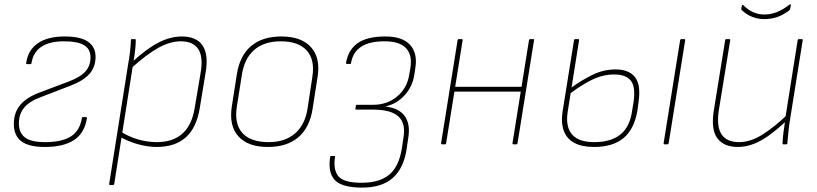

<svg xmlns="http://www.w3.org/2000/svg" viewBox="-20 -657 3719 874"><path d="M184 12Q111 12 77 -14Q43 -40 43 -93Q43 -144 71.5 -178.5Q100 -213 158 -235L293 -286Q346 -306 369 -332Q392 -358 392 -396Q392 -434 362.5 -451.5Q333 -469 272 -469Q138 -469 123 -368Q122 -365 119 -365H103Q99 -365 99 -369Q107 -429 152 -460Q197 -491 274 -491Q347 -491 381 -467Q415 -443 415 -398Q415 -352 387 -320.5Q359 -289 301 -267L166 -215Q114 -196 90 -167Q66 -138 66 -95Q66 -53 93.5 -31.5Q121 -10 185 -10Q261 -10 302 -35.5Q343 -61 353 -120Q353 -124 356 -124H372Q376 -124 376 -120Q365 -51 317 -19.5Q269 12 184 12Z M693 12Q654 12 609.5 0Q565 -12 525 -35L529 -58Q568 -34 609.5 -22Q651 -10 694 -10Q766 -10 809.5 -48Q853 -86 866 -164L893 -324Q906 -398 882.5 -433.5Q859 -469 803 -469Q755 -469 702 -440Q649 -411 578 -347L582 -375Q647 -435 701 -463Q755 -491 808 -491Q874 -491 902 -450Q930 -409 916 -327L889 -163Q874 -74 825 -31Q776 12 693 12ZM481 185Q476 185 477 180L564 -369Q569 -395 572 -422.5Q575 -450 576 -475Q576 -479 580 -479H595Q598 -479 598 -475Q598 -459 596.5 -442Q595 -425 592.5 -407.5Q590 -390 587 -373L585 -360L500 180Q499 185 494 185Z M1199 12Q1109 12 1065.5 -36Q1022 -84 1035 -171L1058 -318Q1071 -403 1122.5 -447Q1174 -491 1261 -491Q1351 -491 1395 -443Q1439 -395 1426 -309L1403 -162Q1390 -77 1338.5 -32.5Q1287 12 1199 12ZM1203 -10Q1278 -10 1323.5 -50Q1369 -90 1380 -163L1402 -308Q1414 -386 1376 -427.5Q1338 -469 1258 -469Q1182 -469 1137 -429.5Q1092 -390 1081 -316L1058 -171Q1046 -93 1083.5 -51.5Q1121 -10 1203 -10Z M1624 197Q1534 196 1503 161.5Q1472 127 1483 57Q1483 53 1487 53H1503Q1507 53 1505 57Q1496 117 1521 146Q1546 175 1625 175Q1708 175 1752 138Q1796 101 1809 20L1817 -34Q1827 -97 1793 -127.5Q1759 -158 1678 -158H1601Q1600 -158 1598.5 -159Q1597 -160 1598 -162L1600 -176Q1600 -179 1601.5 -179.5Q1603 -180 1604 -180H1679Q1743 -180 1788.5 -218.5Q1834 -257 1843 -318L1848 -347Q1858 -406 1828.5 -437.5Q1799 -469 1731 -469Q1661 -469 1623.5 -444Q1586 -419 1578 -370Q1578 -369 1577.5 -367.5Q1577 -366 1575 -366H1559Q1555 -366 1555 -370Q1565 -430 1608 -460.5Q1651 -491 1735 -491Q1811 -491 1846 -453.5Q1881 -416 1871 -350L1866 -317Q1858 -263 1822 -223.5Q1786 -184 1736 -173V-172Q1798 -164 1823 -128Q1848 -92 1839 -33L1831 21Q1818 109 1767.5 153.5Q1717 198 1624 197Z M2318 0Q2312 0 2313 -6L2388 -474Q2389 -479 2394 -479H2407Q2413 -479 2411 -474L2336 -6Q2335 0 2331 0ZM1993 0Q1987 0 1988 -6L2063 -474Q2064 -479 2068 -479H2081Q2087 -479 2086 -474L2011 -6Q2010 0 2005 0ZM2043 -240 2046 -262H2359L2355 -240Z M2684 12Q2629 12 2594.5 -6.5Q2560 -25 2546.5 -61.5Q2533 -98 2541 -150L2593 -474Q2594 -479 2598 -479H2612Q2617 -479 2616 -474L2564 -147Q2554 -80 2584 -45Q2614 -10 2685 -10Q2761 -10 2804.5 -45Q2848 -80 2858 -156L2864 -192Q2874 -262 2851.5 -290Q2829 -318 2776 -318Q2723 -318 2673 -293Q2623 -268 2571 -228L2575 -254Q2627 -292 2677.5 -316.5Q2728 -341 2782 -341Q2842 -341 2870 -306.5Q2898 -272 2887 -195L2882 -156Q2868 -70 2819 -29Q2770 12 2684 12ZM3005 0Q3000 0 3001 -6L3076 -474Q3077 -479 3082 -479H3094Q3100 -479 3099 -474L3024 -6Q3023 0 3018 0Z M3339 12Q3275 12 3245.5 -27.5Q3216 -67 3229 -152L3281 -474Q3282 -479 3287 -479H3299Q3305 -479 3304 -474L3252 -154Q3241 -81 3264.5 -45.5Q3288 -10 3345 -10Q3396 -10 3451 -44.5Q3506 -79 3567 -138L3563 -110Q3524 -73 3486.5 -45Q3449 -17 3412.5 -2.5Q3376 12 3339 12ZM3545 0Q3542 0 3542 -4Q3543 -29 3546.5 -55Q3550 -81 3554 -108L3555 -120L3611 -474Q3612 -479 3616 -479H3629Q3635 -479 3634 -474L3576 -111Q3572 -86 3569 -58Q3566 -30 3564 -4Q3564 0 3560 0ZM3459 -570Q3430 -570 3403.5 -580.5Q3377 -591 3357 -611Q3355 -612 3354.5 -614.5Q3354 -617 3355 -621L3357 -631Q3358 -635 3359.5 -635Q3361 -635 3364 -633Q3385 -612 3408.5 -601.5Q3432 -591 3460 -591Q3489 -591 3516.5 -602Q3544 -613 3574 -636Q3576 -638 3578.5 -637Q3581 -636 3580 -633L3577 -618Q3576 -614 3575.5 -613Q3575 -612 3573 -610Q3544 -588 3517 -579Q3490 -570 3459 -570Z"/></svg>

Font: Sofia Sans Thin
Style: Italic
Weight: 250
Italic angle: -9°
Version: Version 4.100-B